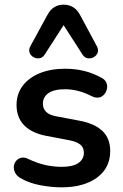

<svg xmlns="http://www.w3.org/2000/svg" viewBox="-20 -794 528 824"><path d="M244 10Q201 10 153 1Q105 -8 67 -30Q51 -40 44.5 -53.5Q38 -67 39.5 -80.5Q41 -94 49.5 -104Q58 -114 71.5 -117Q85 -120 101 -112Q141 -93 176 -85.5Q211 -78 245 -78Q293 -78 316.5 -94.5Q340 -111 340 -138Q340 -161 324.5 -173.5Q309 -186 278 -192L178 -211Q116 -223 83.5 -256.5Q51 -290 51 -343Q51 -391 77.5 -426Q104 -461 151 -480Q198 -499 259 -499Q303 -499 341.5 -489.5Q380 -480 416 -460Q431 -452 436.5 -439Q442 -426 439 -412.5Q436 -399 427 -388.5Q418 -378 404.5 -375.5Q391 -373 374 -381Q343 -397 314.5 -404Q286 -411 260 -411Q211 -411 187.5 -394Q164 -377 164 -349Q164 -328 178 -314Q192 -300 221 -295L321 -276Q386 -264 419.5 -232Q453 -200 453 -146Q453 -73 396 -31.5Q339 10 244 10ZM395 -597Q404 -581 399 -568Q394 -555 382 -548.5Q370 -542 356.5 -544Q343 -546 334 -560L253 -686L172 -560Q163 -546 149.5 -544Q136 -542 124 -548.5Q112 -555 107 -568Q102 -581 111 -597L183 -729Q195 -752 212.5 -763Q230 -774 253 -774Q276 -774 294 -763Q312 -752 324 -729Z"/></svg>

Font: Nunito ExtraLight
Style: Regular
Weight: 200
Designer: Vernon Adams
Foundry: Vernon Adams
Version: Version 3.602